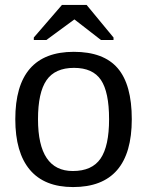

<svg xmlns="http://www.w3.org/2000/svg" viewBox="-20 -748 596 778"><path d="M514 -265Q514 10 276 10Q160 10 101 -60Q42 -130 42 -265Q42 -538 279 -538Q400 -538 457 -471.5Q514 -405 514 -265ZM422 -265Q422 -375 389 -424Q356 -473 280 -473Q203 -473 168.5 -423Q134 -373 134 -265Q134 -55 275 -55Q353 -55 387.5 -105.5Q422 -156 422 -265ZM331 -728 440 -596V-586H389L282 -669H281L168 -586H117V-596L231 -728Z"/></svg>

Font: Libra Sans
Style: Regular
Weight: 400
Foundry: Context Ltd
Version: Version 1.002